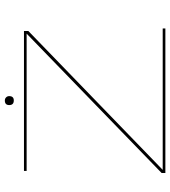

<svg xmlns="http://www.w3.org/2000/svg" viewBox="25 -728 703 793"><g transform="rotate(-90 376.5 -331.5)"><path d="M58.5 0V-15.5L634 -573H67V-584H645V-566L71.5 -11H655.5V0ZM358 -626Q339 -626 339 -645Q339 -663 358 -663Q365.5 -663 370.8 -657.8Q376 -652.5 376 -645Q376 -626 358 -626Z"/></g></svg>

Font: Anybody UltraExpanded Thin
Style: Regular
Weight: 100
Width: 9
Designer: Tyler Finck
Foundry: Etcetera Type Company
Version: Version 1.010; ttfautohint (v1.8.3) -l 8 -r 50 -G 200 -x 14 